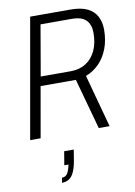

<svg xmlns="http://www.w3.org/2000/svg" viewBox="-102 -750 763 1083"><g transform="rotate(-10 279.5 -209.0)"><path d="M28 0 149 -686H379Q441 -686 477.5 -667.5Q514 -649 530.5 -616.5Q547 -584 547 -542Q547 -482 528.5 -433.5Q510 -385 477 -351.5Q444 -318 401 -302L483 0H421L341 -290H139L88 0ZM149 -343H320Q371 -343 408 -366.5Q445 -390 465 -433Q485 -476 485 -535Q485 -581 460 -607Q435 -633 376 -633H199ZM163 268 168 240Q188 240 199 224Q210 208 217 173H193L206 95H261L250 162Q243 199 232 222.5Q221 246 204 257Q187 268 163 268Z"/></g></svg>

Font: Archivo Condensed ExtraLight
Style: Italic
Weight: 250
Width: 3
Italic angle: -10°
Designer: Hector Gatti
Foundry: Omnibus-Type
Version: Version 2.001